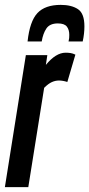

<svg xmlns="http://www.w3.org/2000/svg" viewBox="-32 -767 366 787"><path d="M162 -541 156 -501Q197 -551 237 -551Q248 -551 257.5 -549.5Q267 -548 277 -543L244 -431Q235 -434 226 -435.5Q217 -437 210 -437Q195 -437 180.5 -430.5Q166 -424 149 -407L84 0H-12L74 -541ZM217 -747Q261 -747 287.5 -729.5Q314 -712 314 -659Q314 -629 307 -597H249Q251 -605 251.5 -611Q252 -617 252 -624Q252 -645 242 -658Q232 -671 205 -671Q172 -671 158 -650Q144 -629 139 -597H81Q90 -680 121.5 -713.5Q153 -747 217 -747Z"/></svg>

Font: Georama Extra Condensed SemiBold
Style: Italic
Weight: 600
Width: 2
Italic angle: -9°
Designer: Jean-Baptiste Levee
Foundry: Production Type
Version: Version 1.000